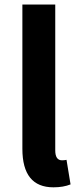

<svg xmlns="http://www.w3.org/2000/svg" viewBox="-20 -799 348 833"><path d="M211.9 13.7Q77.1 13.7 77.1 -153.3V-779.3H219.7V-462.9V-146.5Q219.7 -103.5 249 -103.5Q258.8 -103.5 268.6 -105.5L286.1 1Q254.9 13.7 211.9 13.7Z"/></svg>

Font: Bpmf GenSeki Gothic B
Style: B
Weight: 700
Foundry: But Ko
Version: Version 1.320